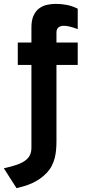

<svg xmlns="http://www.w3.org/2000/svg" viewBox="-37 -732 443 996"><path d="M-17.1 141.1Q22.5 132.3 49.8 122.8Q77.1 113.3 94 100.8Q110.8 88.4 118.4 72Q126 55.7 126 34.2V-395H55.2V-511.2H126V-588.9Q126 -627 137 -650.9Q147.9 -674.8 165.8 -688.2Q183.6 -701.7 206.1 -706.8Q228.5 -711.9 252 -711.9Q282.7 -711.9 310.5 -706.3Q338.4 -700.7 366.2 -687V-581.1Q351.1 -586.9 339.8 -590.1Q328.6 -593.3 319.8 -595.2Q311 -597.2 304.7 -597.7Q298.3 -598.1 293 -598.1Q276.4 -598.1 266.1 -589.6Q255.9 -581.1 255.9 -563V-511.2H366.2V-395H255.9V2Q255.9 23.9 253.9 45.9Q252 67.9 246.6 88.6Q241.2 109.4 231.4 128.4Q221.7 147.5 206.1 164.1Q188 183.1 168.2 196.5Q148.4 210 127.9 219Q107.4 228 87.4 233.9Q67.4 239.7 48.8 244.1Z"/></svg>

Font: Overpass
Style: Bold
Weight: 700
Designer: Delve Withrington
Foundry: Delve Fonts
Version: Version 1.001